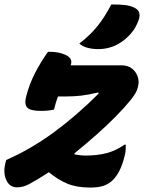

<svg xmlns="http://www.w3.org/2000/svg" viewBox="-34 -834 654 864"><path d="M182 -601H188Q232 -601 262 -586.5Q292 -572 286 -547Q285 -543 284 -540H513Q542 -540 560.5 -525Q579 -510 586 -488Q593 -466 587 -445L585 -437Q581 -418 555.5 -386Q530 -354 490.5 -313.5Q451 -273 402 -229.5Q353 -186 301 -144L302 -139Q314 -137 326.5 -135.5Q339 -134 351 -134Q404 -134 446 -145Q488 -156 526 -183H532Q532 -172 531.5 -159.5Q531 -147 526 -129Q509 -59 474 -24Q457 -7 433.5 1.5Q410 10 372 10Q311 10 269 -7.5Q227 -25 186 -59Q137 -27 98 -6Q71 9 42 9Q9 9 -6 -24.5Q-21 -58 -9 -103L-6 -114Q105 -163 207.5 -238Q310 -313 410 -413L408 -418Q362 -407 330 -403.5Q298 -400 266 -400H227Q222 -387 217.5 -372.5Q213 -358 209 -341Q185 -335 150 -335Q104 -335 89.5 -349Q75 -363 83 -397Q97 -453 123 -504Q149 -555 182 -601ZM467 -814Q507 -814 531 -811Q555 -808 573 -798Q589 -790 592.5 -776Q596 -762 591 -747Q578 -708 552.5 -680Q527 -652 496 -635Q456 -613 407 -613Q382 -613 359.5 -619Q337 -625 323 -638Q371 -675 403.5 -715Q436 -755 467 -814Z"/></svg>

Font: Recursive Mn Csl St XBd
Style: Italic
Weight: 800
Italic angle: -15°
Monospace: yes
Version: Version 1.079;hotconv 1.0.112;makeotfexe 2.5.65598; ttfautoh